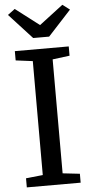

<svg xmlns="http://www.w3.org/2000/svg" viewBox="-63 -1007 500 1043"><g transform="rotate(-5 186.5 -485.5)"><path d="M132 -59.2V-680.5L39.5 -692.4V-743H333.4V-692.4L240.2 -680.5V-59.1L333.4 -48.6V0H39.8V-49.6ZM145 -805.3 19.5 -942.1 58.7 -971.3 188.5 -872.1 318.4 -971.3 357.6 -941.8 232 -805.3Z"/></g></svg>

Font: Merriweather Light
Style: Regular
Weight: 300
Version: Version 2.100